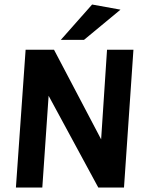

<svg xmlns="http://www.w3.org/2000/svg" viewBox="-20 -833 659 853"><path d="M50.7 0 93.8 -612H220L429.3 -213.9L455.5 -612H572.8L530.9 0H416.6L196 -407.5L168 0ZM250.2 -655.9 389.2 -812.9 515.3 -790.1 353.2 -655.9Z"/></svg>

Font: Ancizar Sans Thin
Style: Italic
Weight: 100
Italic angle: -4°
Designer: Cesar Puertas, Viviana Monsalve, Julian Moncada, Julian Prieto, Jose Castro, Mariel Hernandez, Felipe Aragon, Sara Alarc
Version: Version 8.100